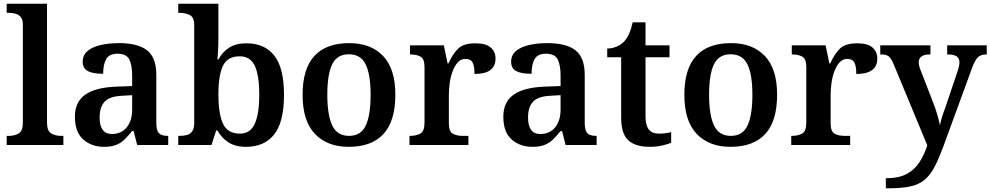

<svg xmlns="http://www.w3.org/2000/svg" viewBox="-20 -780 5329 1033"><path d="M16 0V-49H28Q59 -49 81 -62.5Q103 -76 103 -120V-647Q103 -675 91.5 -688.5Q80 -702 62.5 -706.5Q45 -711 28 -711H16V-760H233V-120Q233 -76 255 -62.5Q277 -49 308 -49H321V0Z M539 10Q473 10 428 -29.5Q383 -69 383 -152Q383 -232 439 -271Q495 -310 608 -314L691 -317V-374Q691 -428 676 -459.5Q661 -491 612 -491Q567 -491 551 -461.5Q535 -432 535 -383Q480 -383 452.5 -397.5Q425 -412 425 -448Q425 -484 451.5 -506Q478 -528 522.5 -538Q567 -548 621 -548Q721 -548 771 -509.5Q821 -471 821 -377V-120Q821 -79 834.5 -64Q848 -49 882 -49H885V0H718L699 -75H691Q669 -48 649.5 -29Q630 -10 604 0Q578 10 539 10ZM582 -59Q632 -59 661.5 -94.5Q691 -130 691 -191V-268L639 -265Q569 -262 542.5 -232.5Q516 -203 516 -148Q516 -59 582 -59Z M1303 10Q1246 10 1208.5 -14.5Q1171 -39 1150 -78H1143L1118 0H939V-49H947Q967 -49 985 -53.5Q1003 -58 1014 -73.5Q1025 -89 1025 -120V-644Q1025 -687 1001.5 -699Q978 -711 946 -711H939V-760H1155V-584Q1155 -566 1154.5 -542Q1154 -518 1152.5 -495Q1151 -472 1150 -460H1155Q1176 -499 1212 -523Q1248 -547 1306 -547Q1404 -547 1456 -480.5Q1508 -414 1508 -270Q1508 -124 1455.5 -57Q1403 10 1303 10ZM1271 -61Q1327 -61 1351 -115Q1375 -169 1375 -271Q1375 -374 1351 -425.5Q1327 -477 1270 -477Q1204 -477 1179.5 -426Q1155 -375 1155 -270Q1155 -169 1179.5 -115Q1204 -61 1271 -61Z M1856 10Q1741 10 1674.5 -59.5Q1608 -129 1608 -270Q1608 -410 1671.5 -479Q1735 -548 1859 -548Q1975 -548 2041 -479Q2107 -410 2107 -270Q2107 -129 2043.5 -59.5Q1980 10 1856 10ZM1858 -49Q1922 -49 1948 -105Q1974 -161 1974 -270Q1974 -379 1947.5 -433.5Q1921 -488 1857 -488Q1793 -488 1767 -433.5Q1741 -379 1741 -270Q1741 -161 1767.5 -105Q1794 -49 1858 -49Z M2183 0V-49H2186Q2220 -49 2242 -61.5Q2264 -74 2264 -121V-419Q2264 -463 2243 -475Q2222 -487 2189 -487H2186V-536H2368L2388 -439H2393Q2415 -489 2444.5 -518Q2474 -547 2538 -547Q2594 -547 2620 -524.5Q2646 -502 2646 -465Q2646 -382 2533 -382Q2533 -423 2523 -443Q2513 -463 2484 -463Q2459 -463 2442.5 -444Q2426 -425 2415 -395.5Q2404 -366 2399.5 -332.5Q2395 -299 2395 -270V-116Q2395 -72 2416.5 -60.5Q2438 -49 2469 -49H2500V0Z M2844 10Q2778 10 2733 -29.5Q2688 -69 2688 -152Q2688 -232 2744 -271Q2800 -310 2913 -314L2996 -317V-374Q2996 -428 2981 -459.5Q2966 -491 2917 -491Q2872 -491 2856 -461.5Q2840 -432 2840 -383Q2785 -383 2757.5 -397.5Q2730 -412 2730 -448Q2730 -484 2756.5 -506Q2783 -528 2827.5 -538Q2872 -548 2926 -548Q3026 -548 3076 -509.5Q3126 -471 3126 -377V-120Q3126 -79 3139.5 -64Q3153 -49 3187 -49H3190V0H3023L3004 -75H2996Q2974 -48 2954.5 -29Q2935 -10 2909 0Q2883 10 2844 10ZM2887 -59Q2937 -59 2966.5 -94.5Q2996 -130 2996 -191V-268L2944 -265Q2874 -262 2847.5 -232.5Q2821 -203 2821 -148Q2821 -59 2887 -59Z M3476 10Q3399 10 3360.5 -25Q3322 -60 3322 -147V-472H3247V-519Q3274 -519 3298 -529.5Q3322 -540 3338 -557Q3369 -590 3384 -660H3453V-536H3582V-472H3453V-152Q3453 -61 3523 -61Q3541 -61 3558 -63Q3575 -65 3591 -69V-12Q3576 -5 3544.5 2.5Q3513 10 3476 10Z M3910 10Q3795 10 3728.5 -59.5Q3662 -129 3662 -270Q3662 -410 3725.5 -479Q3789 -548 3913 -548Q4029 -548 4095 -479Q4161 -410 4161 -270Q4161 -129 4097.5 -59.5Q4034 10 3910 10ZM3912 -49Q3976 -49 4002 -105Q4028 -161 4028 -270Q4028 -379 4001.5 -433.5Q3975 -488 3911 -488Q3847 -488 3821 -433.5Q3795 -379 3795 -270Q3795 -161 3821.5 -105Q3848 -49 3912 -49Z M4237 0V-49H4240Q4274 -49 4296 -61.5Q4318 -74 4318 -121V-419Q4318 -463 4297 -475Q4276 -487 4243 -487H4240V-536H4422L4442 -439H4447Q4469 -489 4498.5 -518Q4528 -547 4592 -547Q4648 -547 4674 -524.5Q4700 -502 4700 -465Q4700 -382 4587 -382Q4587 -423 4577 -443Q4567 -463 4538 -463Q4513 -463 4496.5 -444Q4480 -425 4469 -395.5Q4458 -366 4453.5 -332.5Q4449 -299 4449 -270V-116Q4449 -72 4470.5 -60.5Q4492 -49 4523 -49H4554V0Z M4746 179Q4815 179 4858 156Q4901 133 4927 92.5Q4953 52 4969 2L4787 -437Q4774 -468 4760.5 -477.5Q4747 -487 4720 -487H4716V-536H4986V-487H4983Q4923 -487 4923 -445Q4923 -428 4932 -405L4998 -235Q5011 -203 5022 -165.5Q5033 -128 5037 -106Q5042 -132 5050.5 -158Q5059 -184 5068 -207L5132 -397Q5136 -408 5139 -421.5Q5142 -435 5142 -444Q5142 -467 5126.5 -477Q5111 -487 5080 -487H5076V-536H5289V-487H5285Q5257 -487 5241 -471.5Q5225 -456 5209 -412L5058 1Q5032 72 5008.5 117Q4985 162 4954.5 187.5Q4924 213 4877.5 223Q4831 233 4760 233H4746Z"/></svg>

Font: Noto Serif Malayalam SemiBold
Style: Regular
Weight: 600
Designer: Indian type Foundry, Jelle Bosma, Monotype Design Team
Foundry: Monotype Imaging Inc.
Version: Version 2.104; ttfautohint (v1.8.4.7-5d5b)